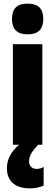

<svg xmlns="http://www.w3.org/2000/svg" viewBox="-20 -796 305 1056"><path d="M132 -776C72 -776 46 -748 46 -691C46 -635 75 -607 132 -607C189 -607 218 -635 218 -691C218 -747 192 -776 132 -776ZM140 93C140 65 149 44 190 0H213V-553H51V0H85C34 43 18 89 18 129C18 198 60 240 145 240C178 240 204 232 220 225V122C210 128 199 133 181 133C155 133 140 115 140 93Z"/></svg>

Font: Noto Sans Oriya ExtCond Blk
Style: Regular
Weight: 900
Width: 2
Designer: Amélie Bonet and Sol Matas
Foundry: Google LLC
Version: Version 2.006